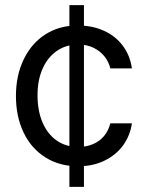

<svg xmlns="http://www.w3.org/2000/svg" viewBox="-20 -727 569 747"><path d="M250 -707H306.6V0H250ZM42 -353.5Q42 -433.6 72.3 -496.1Q102.5 -558.6 156.7 -593.3Q210.9 -627.9 282.2 -627.9Q338.9 -627.9 384.3 -607.4Q429.7 -586.9 458 -548.8Q486.3 -510.7 493.2 -460.9H409.2Q403.3 -486.3 386.7 -507.3Q370.1 -528.3 344.2 -541Q318.4 -553.7 284.2 -553.7Q237.3 -553.7 201.7 -529.3Q166 -504.9 146 -460.4Q126 -416 126 -356.4Q126 -295.9 145.5 -250.5Q165 -205.1 200.7 -180.2Q236.3 -155.3 284.2 -155.3Q315.4 -155.3 341.3 -166Q367.2 -176.8 384.8 -197.8Q402.3 -218.8 409.2 -247.1H493.2Q486.3 -199.2 459 -161.6Q431.6 -124 386.7 -102.1Q341.8 -80.1 284.2 -80.1Q210.9 -80.1 155.8 -115.2Q100.6 -150.4 71.3 -212.4Q42 -274.4 42 -353.5Z"/></svg>

Font: Pretendard Std Variable
Style: Regular
Weight: 400
Designer: Base glyphs from Inter by Rasmus Andersson; Hangeul glyphs from Noto Sans CJK(Source Han Sans) by Jang Soo-young and Kan
Foundry: Kil Hyung-jin
Version: Version 1.309;Glyphs 3.2 (3225)